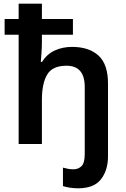

<svg xmlns="http://www.w3.org/2000/svg" viewBox="-20 -780 682 1040"><path d="M403 240Q380 240 358 236.5Q336 233 321 228V128Q336 132 349 134.5Q362 137 378 137Q404 137 421.5 120Q439 103 439 54V-309Q439 -424 340 -424Q264 -424 235.5 -376Q207 -328 207 -239V0H81V-592H5V-677H81V-760H207V-677H375V-592H207V-553Q207 -521 204.5 -490.5Q202 -460 201 -445H208Q234 -487 276.5 -506.5Q319 -526 370 -526Q462 -526 513.5 -479Q565 -432 565 -328V67Q565 142 527 191Q489 240 403 240Z"/></svg>

Font: Noto Sans SemiBold
Style: Regular
Weight: 600
Designer: Monotype Design Team
Foundry: Monotype Imaging Inc.
Version: Version 2.007